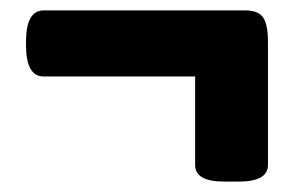

<svg xmlns="http://www.w3.org/2000/svg" viewBox="-20 -416 560 369"><path d="M411 -67Q355 -67 355 -99V-269H64Q30 -269 30 -329V-336Q30 -396 64 -396H451Q477 -396 486 -382Q495 -368 495 -336V-99Q495 -67 439 -67Z"/></svg>

Font: Asap Condensed Black
Style: Regular
Weight: 900
Width: 3
Designer: Pablo Cosgaya
Foundry: Omnibus-Type
Version: Version 3.001; ttfautohint (v1.8.4.7-5d5b)